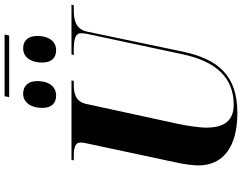

<svg xmlns="http://www.w3.org/2000/svg" viewBox="-129 -917 1056 838"><g transform="rotate(-90 399.0 -498.0)"><path d="M667 -1006H398L394 -986H663ZM600 -781C629 -781 661 -803 661 -864C661 -905 639 -925 607 -925C568 -925 545 -891 545 -842C545 -800 566 -781 600 -781ZM402 -781C432 -781 464 -803 464 -864C464 -905 441 -925 409 -925C371 -925 347 -891 347 -842C347 -800 368 -781 402 -781ZM325 10C487 10 560 -72 593 -230L680 -646C691 -697 732 -704 775 -704H795L798 -714H580L578 -704H597C641 -704 673 -700 673 -672C673 -667 672 -653 669 -641L582 -233C551 -83 479 -6 361 -6C293 -6 261 -46 261 -124C261 -161 270 -215 278 -252L364 -648C374 -697 410 -704 451 -704H465L467 -714H120L118 -704H131C170 -704 196 -700 196 -674C196 -664 192 -646 187 -623L108 -253C102 -228 96 -182 96 -160C96 -52 177 10 325 10Z"/></g></svg>

Font: Noto Serif Display SemiCondensed ExtraBold
Style: Italic
Weight: 800
Width: 4
Italic angle: -12°
Designer: Monotype Design Team
Foundry: Monotype Imaging Inc.
Version: Version 2.009